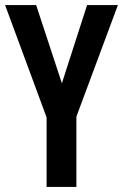

<svg xmlns="http://www.w3.org/2000/svg" viewBox="-20 -734 483 754"><path d="M223 -407 122 -714H0L163 -273V0H280V-276L443 -714H322Z"/></svg>

Font: Noto Sans Armenian ExtraCondensed SemiBold
Style: Regular
Weight: 600
Width: 2
Designer: Monotype Design Team
Foundry: Monotype Imaging Inc.
Version: Version 2.008